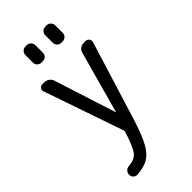

<svg xmlns="http://www.w3.org/2000/svg" viewBox="-298 -803 1095 1095"><g transform="rotate(-45 250.0 -255.5)"><path d="M325.2 -740.2H335Q349.6 -740.2 359.9 -730Q370.1 -719.7 370.1 -705.1V-644.5Q370.1 -629.9 359.9 -620.1Q349.6 -610.4 335 -610.4H325.2Q310.5 -610.4 300.3 -620.1Q290 -629.9 290 -644.5V-705.1Q290 -719.7 300.3 -730Q310.5 -740.2 325.2 -740.2ZM165 -740.2H174.8Q189.5 -740.2 199.7 -730Q210 -719.7 210 -705.1V-644.5Q210 -629.9 200.2 -620.1Q190.4 -610.4 174.8 -610.4H165Q150.4 -610.4 140.1 -620.1Q129.9 -629.9 129.9 -644.5V-705.1Q129.9 -719.7 140.1 -730Q150.4 -740.2 165 -740.2ZM222.7 -4.9 56.6 -487.3Q51.8 -499 59.6 -509.3Q67.4 -519.5 80.1 -519.5H97.7Q112.3 -519.5 125.5 -510.3Q138.7 -501 143.6 -486.3L263.7 -111.3Q263.7 -110.4 264.6 -110.4Q265.6 -110.4 265.6 -111.3L369.1 -486.3Q373 -501 385.3 -510.3Q397.5 -519.5 413.1 -519.5H429.7Q442.4 -519.5 450.2 -509.3Q458 -499 455.1 -486.3L304.7 0Q275.4 90.8 249.5 137.7Q223.6 184.6 189.9 204.6Q156.2 224.6 100.6 228.5Q85.9 229.5 75.7 219.7Q65.4 210 65.4 195.3Q65.4 181.6 75.2 170.9Q85 160.2 99.6 159.2Q148.4 156.2 170.9 127.9Q193.4 99.6 223.6 3.9Q224.6 1 222.7 -4.9Z"/></g></svg>

Font: Rounded-L Mgen+ 2m regular
Style: Regular
Weight: 400
Designer: [Source Han Sans]
Ryoko NISHIZUKA  (kana & ideographs); Paul D. Hunt (Latin, Greek & Cyrillic); Wenlong ZHANG  (bopomofo
Version: Version 1.059.20150602